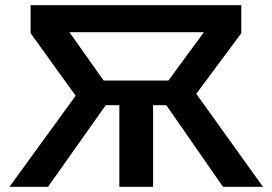

<svg xmlns="http://www.w3.org/2000/svg" viewBox="-20 -720 1050 740"><path d="M379.5 -409.5H629L766 -596H247.5ZM440 0V-314.5H387.5L165 0H16.5L271.5 -351L98 -592V-700H910V-592L736.5 -358.5L993.5 0H839.5L621 -314.5H570V0Z"/></svg>

Font: Geologica EX Med
Style: Regular
Weight: 500
Designer: Sindre Bremnes, Frode Helland
Foundry: Monokrom Skriftforlag AS
Version: Version 1.010;gftools[0.9.28]